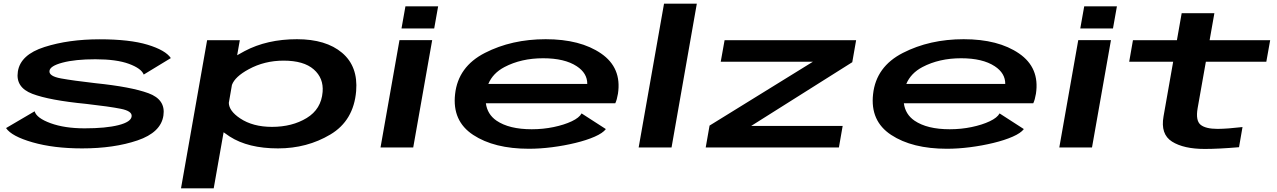

<svg xmlns="http://www.w3.org/2000/svg" viewBox="-20 -805 6968 1048"><path d="M428 5Q273.5 5 158.2 -28Q43 -61 13 -106L169 -197.5Q179.5 -160.5 256.2 -132.5Q333 -104.5 442 -104.5Q558 -104.5 626.8 -122Q695.5 -139.5 698.5 -170Q702 -198.5 640.2 -211Q578.5 -223.5 450 -238Q249.5 -257.5 156.8 -292.8Q64 -328 77.5 -414.5Q91.5 -506.5 223 -548.5Q354.5 -590.5 524 -590.5Q688 -590.5 785.8 -560.8Q883.5 -531 912.5 -488L764.5 -398Q751.5 -431.5 683.8 -456.5Q616 -481.5 500.5 -481.5Q390.5 -481.5 321.5 -463.2Q252.5 -445 250 -417.5Q247 -389 312.5 -377Q378 -365 500.5 -351Q695.5 -331 790.2 -296.2Q885 -261.5 872 -174.5Q858.5 -82 730.2 -38.5Q602 5 428 5Z M968 223 1110.5 -585.5H1289L1274.5 -503.5Q1293 -514.5 1315 -526Q1437.5 -591 1601 -591Q1759.5 -591 1847.2 -516.8Q1935 -442.5 1924 -308Q1910.5 -146.5 1783.2 -70.8Q1656 5 1497.5 5Q1334.5 5 1233.5 -60Q1215 -72 1200.5 -83L1146.5 223ZM1229 -243.5Q1230 -199.5 1290.5 -159Q1360 -112.5 1464.5 -112.5Q1574.5 -112.5 1654 -160.8Q1733.5 -209 1741 -303.5Q1747 -378.5 1692.5 -426.2Q1638 -474 1528 -474Q1423.5 -474 1337.5 -427Q1262.5 -386.5 1246 -341.5Z M2057 0 2160.5 -586H2339L2235.5 0ZM2193 -770.5H2371.5L2350 -649.5H2171.5Z M2867 7Q2677.5 7 2562.5 -68.8Q2447.5 -144.5 2464 -291Q2480.5 -441.5 2626.8 -516.2Q2773 -591 2958.5 -591Q3147.5 -591 3261 -513Q3374.5 -435 3353 -293.5Q3347.5 -260.5 3338.5 -241.5H2632Q2640 -181 2690 -146.5Q2759 -99.5 2882.5 -99.5Q2944.5 -99.5 3002 -111.5Q3059.5 -123.5 3100.8 -143Q3142 -162.5 3154.5 -186L3287 -100.5Q3270.5 -78.5 3226 -59Q3181.5 -39.5 3120.8 -24.8Q3060 -10 2993.8 -1.5Q2927.5 7 2867 7ZM2645.5 -347H3185.5Q3186 -405.5 3128 -443.5Q3062 -487 2944.5 -487Q2825 -487 2733.5 -439Q2670 -405.5 2645.5 -347Z M3466 0 3604.5 -785H3783.5L3645.5 0Z M3832 0 3853 -119.5 4417 -468H3914L3935 -585.5H4653L4632 -465.5L4080 -117.5H4579.5L4559 0Z M5148.5 7Q4959 7 4844 -68.8Q4729 -144.5 4745.5 -291Q4762 -441.5 4908.2 -516.2Q5054.5 -591 5240 -591Q5429 -591 5542.5 -513Q5656 -435 5634.5 -293.5Q5629 -260.5 5620 -241.5H4913.5Q4921.5 -181 4971.5 -146.5Q5040.5 -99.5 5164 -99.5Q5226 -99.5 5283.5 -111.5Q5341 -123.5 5382.2 -143Q5423.5 -162.5 5436 -186L5568.5 -100.5Q5552 -78.5 5507.5 -59Q5463 -39.5 5402.2 -24.8Q5341.5 -10 5275.2 -1.5Q5209 7 5148.5 7ZM4927 -347H5467Q5467.5 -405.5 5409.5 -443.5Q5343.5 -487 5226 -487Q5106.5 -487 5015 -439Q4951.5 -405.5 4927 -347Z M5762 0 5865.5 -586H6044L5940.5 0ZM5898 -770.5H6076.5L6055 -649.5H5876.5Z M6556 8Q6441 8 6377.2 -32.2Q6313.5 -72.5 6331 -170L6383.5 -468H6143.5L6164 -585.5H6404L6430 -733H6608.5L6582.5 -585.5H6913L6892 -468H6562L6517 -214Q6505.5 -147 6533 -124.2Q6560.5 -101.5 6626.5 -101.5Q6681 -102 6762 -111.5L6743 -1.5Q6631.5 8 6556 8Z"/></svg>

Font: Anybody UltraExpanded SemiBold
Style: Italic
Weight: 600
Width: 9
Italic angle: -10°
Designer: Tyler Finck
Foundry: Etcetera Type Company
Version: Version 1.010; ttfautohint (v1.8.3) -l 8 -r 50 -G 200 -x 14 